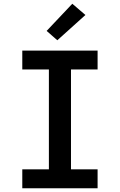

<svg xmlns="http://www.w3.org/2000/svg" viewBox="-20 -1005 640 1025"><path d="M99 0V-101H241V-634H99V-735H501V-634H359V-101H501V0ZM286 -790 229 -840 366 -985 436 -925Z"/></svg>

Font: Iosevka Fixed Extended
Style: Bold
Weight: 700
Width: 7
Monospace: yes
Designer: Belleve Invis
Foundry: Belleve Invis
Version: Version 24.1.1; ttfautohint (v1.8.4)